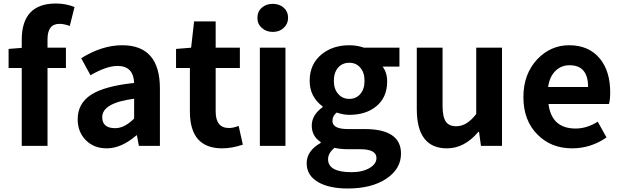

<svg xmlns="http://www.w3.org/2000/svg" viewBox="-20 -832 3542 1095"><path d="M378 -684Q345 -696 319 -696Q251 -696 251 -608V-560H356V-444H251V0H104V-444H29V-553L104 -559V-605Q104 -812 299 -812Q355 -812 405 -792Z M469 -33Q423 -80 423 -152Q423 -242 500 -292Q576 -341 745 -359Q741 -456 650 -456Q588 -456 496 -403L443 -500Q562 -574 677 -574Q892 -574 892 -327V0H772L761 -60H758Q672 14 589 14Q515 14 469 -33ZM745 -156V-269Q563 -245 563 -164Q563 -101 637 -101Q690 -101 745 -156Z M1063 -196V-444H984V-553L1070 -560L1087 -710H1210V-560H1348V-444H1210V-196Q1210 -102 1286 -102Q1311 -102 1341 -114L1365 -7Q1302 14 1247 14Q1063 14 1063 -196Z M1462 -560H1608V0H1462ZM1473 -673Q1448 -695 1448 -730Q1448 -766 1473 -788Q1497 -810 1536 -810Q1574 -810 1598 -788Q1623 -766 1623 -730Q1623 -696 1598 -673Q1574 -650 1536 -650Q1498 -650 1473 -673Z M1797 208Q1729 170 1729 99Q1729 28 1809 -17V-22Q1758 -55 1758 -116Q1758 -176 1820 -221V-225Q1746 -280 1746 -371Q1746 -466 1814 -522Q1878 -574 1972 -574Q2016 -574 2056 -560H2258V-452H2162Q2188 -419 2188 -367Q2188 -276 2125 -225Q2066 -177 1972 -177Q1939 -177 1900 -190Q1876 -171 1876 -142Q1876 -96 1964 -96H2059Q2267 -96 2267 44Q2267 130 2185 186Q2101 243 1963 243Q1859 243 1797 208ZM2034 -295Q2059 -323 2059 -371Q2059 -419 2034 -447Q2011 -474 1972 -474Q1933 -474 1909 -447Q1884 -419 1884 -371Q1884 -323 1910 -295Q1934 -268 1972 -268Q2010 -268 2034 -295ZM2088 126Q2127 103 2127 69Q2127 19 2034 19H1966Q1920 19 1888 11Q1851 41 1851 76Q1851 150 1985 150Q2047 150 2088 126Z M2357 -210V-560H2504V-229Q2504 -165 2523 -138Q2541 -112 2582 -112Q2643 -112 2696 -182V-560H2843V0H2723L2712 -80H2708Q2629 14 2529 14Q2357 14 2357 -210Z M3046 -64Q2965 -144 2965 -279Q2965 -410 3045 -495Q3121 -574 3226 -574Q3338 -574 3401 -498Q3460 -426 3460 -306Q3460 -262 3453 -239H3108Q3126 -99 3263 -99Q3327 -99 3389 -138L3439 -48Q3349 14 3243 14Q3123 14 3046 -64ZM3334 -336Q3334 -460 3228 -460Q3182 -460 3149 -429Q3114 -395 3106 -336Z"/></svg>

Font: KaiGen Gothic SC Bold
Style: Bold
Weight: 700
Designer: Ryoko NISHIZUKA Ë•øÂ°öÊ∂ºÂ≠ê (kana & ideographs); Paul D. Hunt (Latin, Greek & Cyrillic); Wenlong ZHANG Âº†ÊñáÈæô (bopom
Version: Version 1.001 October 10, 2014